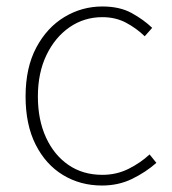

<svg xmlns="http://www.w3.org/2000/svg" viewBox="-20 -560 532 593"><path d="M295 13Q228 13 174.5 -19.5Q121 -52 90 -113.5Q59 -175 59 -262Q59 -351 92 -413Q125 -475 179 -507.5Q233 -540 296 -540Q350 -540 387 -519.5Q424 -499 450 -474L427 -448Q401 -473 369 -490Q337 -507 296 -507Q240 -507 195 -476Q150 -445 123.5 -390Q97 -335 97 -262Q97 -190 122 -135.5Q147 -81 191.5 -50.5Q236 -20 296 -20Q340 -20 377 -38.5Q414 -57 442 -83L463 -57Q430 -28 388 -7.5Q346 13 295 13Z"/></svg>

Font: Noto Sans SC Thin Thin
Style: Regular
Weight: 250
Version: Version 2.004-H2;hotconv 1.0.118;makeotfexe 2.5.65603